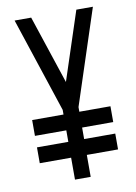

<svg xmlns="http://www.w3.org/2000/svg" viewBox="-86 -740 622 875"><g transform="rotate(-10 225.0 -303.0)"><path d="M406.2 -223.1V-149.9H262.2V-96.7H406.2V-23.4H261.7V78.1H189V-23.4H43.9V-96.7H189V-149.9H43.9V-223.1H189V-244.6L43.9 -683.6H120.6L225.6 -367.2L329.6 -683.6H406.2L262.2 -244.6V-223.1Z"/></g></svg>

Font: Anka/Coder Narrow
Style: Regular
Weight: 400
Width: 3
Monospace: yes
Version: Version 001.100